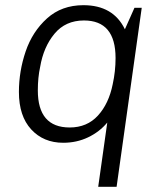

<svg xmlns="http://www.w3.org/2000/svg" viewBox="-20 -541 622 741"><path d="M462 -428 499 -511H527L430 180H359L394 -68Q364 -32 320 -11Q276 10 224 10Q148 10 100.5 -41.5Q53 -93 53 -186Q53 -266 79 -342.5Q105 -419 161.5 -470Q218 -521 302 -521Q417 -521 462 -428ZM135 -283Q126 -242 126 -192Q126 -49 249 -49Q316 -49 358 -95Q400 -141 415 -216Q426 -266 426 -317Q426 -462 304 -462Q233 -462 190.5 -411Q148 -360 135 -283Z"/></svg>

Font: Chivo Light Italic
Style: Regular
Weight: 300
Italic angle: -8.05°
Designer: Hector Gatti
Foundry: Omnibus-Type
Version: Version 1.007